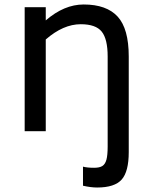

<svg xmlns="http://www.w3.org/2000/svg" viewBox="-20 -585 671 856"><path d="M554 -333V93Q554 180 522.5 215.5Q491 251 413 251Q385 251 350 243V158Q369 163 400 163Q424 163 436.5 155Q449 147 454.5 127Q460 107 460 68V-333Q460 -411 433.5 -444Q407 -477 340 -477Q262 -477 184 -409V0H90V-553H184V-494Q266 -565 353 -565Q455 -565 504.5 -511Q554 -457 554 -333Z"/></svg>

Font: Biryani
Style: Regular
Weight: 400
Designer: Dan Reynolds and Mathieu Reguer
Foundry: Dan Reynolds and Mathieu Reguer
Version: Version 1.004; ttfautohint (v1.1) -l 5 -r 5 -G 72 -x 0 -D la